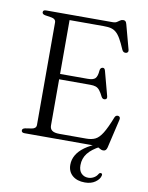

<svg xmlns="http://www.w3.org/2000/svg" viewBox="-100 -793 829 1078"><g transform="rotate(10 315.0 -254.0)"><path d="M187.5 -362.5H374.5Q405.5 -362.5 417.2 -374.2Q429 -386 431.5 -420Q432.5 -428 435.8 -432.2Q439 -436.5 445.5 -438Q458 -440.5 462 -424L499 -285.5Q501 -277.5 499 -272.5Q497 -267.5 490 -266Q484 -264.5 478.5 -267Q473 -269.5 469.5 -276Q458 -299.5 448.2 -311.5Q438.5 -323.5 426 -327.8Q413.5 -332 395 -332H187.5ZM60.5 -687Q60.5 -693.5 64.8 -696.8Q69 -700 78.5 -700H459.5Q472.5 -700 481.2 -705.8Q490 -711.5 497.5 -716.8Q505 -722 514 -722Q522.5 -722 527 -717.8Q531.5 -713.5 534.5 -702.5L572 -563Q574 -555.5 571.5 -550.5Q569 -545.5 562 -543.5Q554.5 -542 548.2 -545Q542 -548 538 -556.5Q522 -594 509 -616.5Q496 -639 482.2 -650.5Q468.5 -662 451.5 -665.8Q434.5 -669.5 410.5 -669.5H217V-69Q217 -49.5 230 -40Q243 -30.5 271.5 -30.5H425Q455.5 -30.5 476.2 -40.8Q497 -51 516.2 -82Q535.5 -113 560 -175.5Q563 -182.5 567.8 -185.2Q572.5 -188 578.5 -187.5Q586 -186.5 589 -181.2Q592 -176 590 -167L551.5 -2Q548.5 9 543.2 13.8Q538 18.5 529 18.5Q521 18.5 513.2 14Q505.5 9.5 496.5 4.8Q487.5 0 475.5 0H78.5Q69 0 64.8 -3.5Q60.5 -7 60.5 -13Q60.5 -24 76.5 -27.5L114.5 -33.5Q126.5 -35.5 132.8 -41.8Q139 -48 139 -58V-642Q139 -652 132.8 -658.2Q126.5 -664.5 114.5 -666.5L76.5 -672.5Q60.5 -676 60.5 -687ZM501.5 -14.5 510.5 1Q464 25 441.2 54.2Q418.5 83.5 418.5 122Q418.5 152.5 434 168.2Q449.5 184 473 184Q489.5 184 504.5 175.8Q519.5 167.5 527.5 153Q530.5 148.5 533.5 147Q536.5 145.5 540.5 146Q544 146.5 546.2 150Q548.5 153.5 546.5 160Q542 180 518.5 196.8Q495 213.5 459 213.5Q414.5 213.5 388.2 190.8Q362 168 362 129.5Q362 100 377 74Q392 48 423 25.5Q454 3 501.5 -14.5Z"/></g></svg>

Font: Fraunces Light
Style: Regular
Weight: 300
Version: Version 1.000;[b76b70a41]